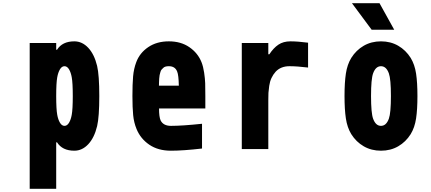

<svg xmlns="http://www.w3.org/2000/svg" viewBox="-20 -937 2707 1207"><path d="M447.3 -677.1Q496.7 -677.1 534.8 -636.4Q572.9 -595.7 590.5 -522.8Q604.2 -464.2 604.2 -333.3Q604.2 -202.5 590.5 -143.9Q572.9 -71 534.8 -30.3Q496.7 10.4 447.3 10.4Q371.7 10.4 338.5 -42.3H333.3V250H166.7V-666.7H333.3V-624.3H338.5Q371.7 -677.1 447.3 -677.1ZM339.8 -451.2Q333.3 -416 333.3 -333.3Q333.3 -250.7 339.8 -215.5Q345.1 -185.5 356.8 -165.7Q368.5 -145.8 385.4 -145.8Q402.3 -145.8 414.1 -165.7Q425.8 -185.5 431 -215.5Q437.5 -250.7 437.5 -333.3Q437.5 -416 431 -451.2Q425.8 -481.1 414.1 -501Q402.3 -520.8 385.4 -520.8Q368.5 -520.8 356.8 -501Q345.1 -481.1 339.8 -451.2Z M1041.7 -677.1Q1117.2 -677.1 1170.6 -640.3Q1224 -603.5 1246.7 -546.2Q1257.8 -518.2 1263.3 -480.5Q1268.9 -442.7 1269.9 -413.7Q1270.8 -384.8 1270.8 -333.3V-255.2H979.8Q979.8 -201.8 989.6 -180.3Q1006.5 -145.8 1054.7 -145.8Q1125.7 -145.8 1250 -158.9V-3.3Q1131.5 10.4 1054.7 10.4Q974 10.4 918.6 -27.3Q863.3 -65.1 838.5 -125.7Q821.6 -166.7 817.1 -213.5Q812.5 -260.4 812.5 -333.3Q812.5 -408.2 816.7 -456.7Q821 -505.2 836.6 -546.2Q858.1 -604.2 911.8 -640.6Q965.5 -677.1 1041.7 -677.1ZM1041.7 -520.8Q1030.6 -520.8 1021.5 -518.6Q1012.4 -516.3 1006.2 -510.1Q1000 -503.9 995.4 -499Q990.9 -494.1 988 -482.7Q985 -471.4 983.4 -464.8Q981.8 -458.3 980.8 -443Q979.8 -427.7 979.8 -421.5Q979.8 -415.4 979.2 -398.4H1104.2Q1102.9 -465.5 1093.8 -487Q1080.7 -520.8 1041.7 -520.8Z M1799.5 -520.8Q1745.4 -520.8 1712.9 -486.3Q1696.6 -468.1 1686.5 -446.3Q1676.4 -424.5 1672.5 -397.5Q1668.6 -370.4 1667.6 -353.8Q1666.7 -337.2 1666.7 -309.2V0H1500V-666.7H1666.7V-595.7H1673.2Q1699.2 -635.4 1730.1 -656.2Q1761.1 -677.1 1806 -677.1Q1851.6 -677.1 1916.7 -668.6V-512.4Q1847.7 -520.8 1799.5 -520.8Z M2458.3 -750H2316.4L2192.7 -916.7H2365.9ZM2561.8 -572.9Q2587.2 -531.2 2595.7 -474.3Q2604.2 -417.3 2604.2 -333.3Q2604.2 -249.3 2595.7 -192.4Q2587.2 -135.4 2561.8 -93.8Q2531.2 -44.9 2483.4 -17.3Q2435.5 10.4 2375 10.4Q2314.5 10.4 2266.6 -17.3Q2218.8 -44.9 2188.2 -93.8Q2162.8 -135.4 2154.3 -192.4Q2145.8 -249.3 2145.8 -333.3Q2145.8 -417.3 2154.3 -474.3Q2162.8 -531.2 2188.2 -572.9Q2218.8 -621.7 2266.6 -649.4Q2314.5 -677.1 2375 -677.1Q2435.5 -677.1 2483.4 -649.4Q2531.2 -621.7 2561.8 -572.9ZM2325.5 -475.9Q2312.5 -440.1 2312.5 -333.3Q2312.5 -226.6 2325.5 -190.8Q2341.8 -145.8 2375 -145.8Q2408.2 -145.8 2424.5 -190.8Q2437.5 -226.6 2437.5 -333.3Q2437.5 -440.1 2424.5 -475.9Q2408.2 -520.8 2375 -520.8Q2341.8 -520.8 2325.5 -475.9Z"/></svg>

Font: Monoid
Style: Bold
Weight: 700
Width: 4
Designer: Andreas Larsen (@larsenwork)
Version: Version 0.61